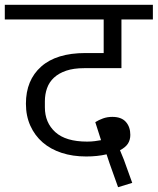

<svg xmlns="http://www.w3.org/2000/svg" viewBox="-40 -718 657 800"><path d="M417 -36 404 -75Q366 -66 319 -66Q263 -66 217 -81Q171 -96 138 -124.5Q105 -153 86.5 -194Q68 -235 68 -286Q68 -384 131.5 -440.5Q195 -497 316 -497H392V-637H-20V-698H597V-637H466V-434H311Q267 -434 236 -423.5Q205 -413 185 -394.5Q165 -376 156 -350.5Q147 -325 147 -296V-271Q147 -207 190.5 -167.5Q234 -128 323 -128Q341 -128 355.5 -130Q370 -132 381 -134L357 -209Q371 -218 389 -224.5Q407 -231 428 -231Q466 -231 484.5 -210Q503 -189 503 -156Q503 -135 493 -119.5Q483 -104 460 -92L476 -53L511 44L452 62Z"/></svg>

Font: IBM Plex Sans Devanagari
Style: Regular
Weight: 400
Designer: Mike Abbink, Paul van der Laan, Pieter van Rosmalen, Erin McLaughlin
Foundry: Bold Monday
Version: Version 1.1